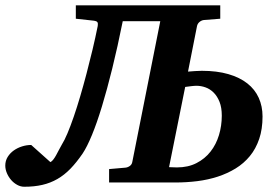

<svg xmlns="http://www.w3.org/2000/svg" viewBox="-83 -691 1055 727"><path d="M756.8 -252.9Q756.8 -283.7 748.3 -305.2Q739.7 -326.7 726.1 -340.3Q712.4 -354 695.3 -360.1Q678.2 -366.2 661.1 -366.2Q653.3 -366.2 640.6 -364.7Q627.9 -363.3 618.2 -361.8L557.1 -58.1Q563 -58.1 570.8 -57.6Q578.6 -57.1 586.9 -57.1Q629.4 -57.1 661.1 -73.5Q692.9 -89.8 714.1 -116.9Q735.4 -144 746.1 -179.4Q756.8 -214.8 756.8 -252.9ZM911.1 -250Q911.1 -202.1 898.4 -164.8Q885.7 -127.4 863 -99.9Q840.3 -72.3 809.3 -53.2Q778.3 -34.2 741.7 -22.2Q705.1 -10.3 664.1 -5.1Q623 0 581.1 0H330.1V-50.8L392.1 -56.2Q400.9 -57.1 408.7 -62.7Q416.5 -68.4 418 -78.1L523.9 -610.8H381.8Q362.3 -513.7 342.3 -432.6Q322.3 -351.6 303 -288.1Q283.7 -224.6 265.1 -179.7Q246.6 -134.8 230 -109.9Q207 -76.2 183.8 -52.2Q160.6 -28.3 134.3 -13.2Q107.9 2 77.4 9Q46.9 16.1 8.8 16.1Q-4.9 16.1 -17.8 9Q-30.8 2 -40.8 -9.5Q-50.8 -21 -56.9 -35.4Q-63 -49.8 -63 -64Q-63 -82 -54 -96.7Q-44.9 -111.3 -30.8 -121.3Q-16.6 -131.3 0.7 -136.7Q18.1 -142.1 35.2 -142.1L107.9 -77.1Q113.8 -80.1 119.1 -87.2Q124.5 -94.2 129.6 -103.5Q134.8 -112.8 140.1 -123.3Q145.5 -133.8 150.9 -143.1Q161.1 -159.2 172.6 -186.5Q184.1 -213.9 196.3 -249.3Q208.5 -284.7 220.7 -326.2Q232.9 -367.7 244.6 -412.1Q256.3 -456.5 267.3 -502.7Q278.3 -548.8 287.1 -592.8Q288.6 -602.5 285.9 -606.9Q283.2 -611.3 271 -612.8L204.1 -620.1V-670.9H751V-620.1L689 -615.2Q680.7 -614.3 673.1 -608.4Q665.5 -602.5 663.1 -592.8L628.9 -419.9Q641.6 -420.9 655.8 -421.9Q669.9 -422.9 681.2 -422.9Q738.3 -422.9 781.5 -410.4Q824.7 -397.9 853.5 -375.2Q882.3 -352.5 896.7 -320.6Q911.1 -288.6 911.1 -250Z"/></svg>

Font: Charis SIL
Style: Bold Italic
Weight: 700
Italic angle: -11°
Foundry: SIL International
Version: Version 4.112